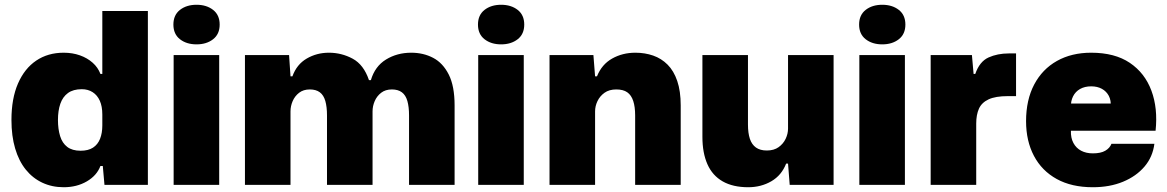

<svg xmlns="http://www.w3.org/2000/svg" viewBox="-20 -775 4894 805"><path d="M247 10Q198 10 157.5 -9Q117 -28 88 -64Q59 -100 43.5 -152.5Q28 -205 28 -272Q28 -362 55.5 -425Q83 -488 132 -521Q181 -554 247 -554Q284 -554 315 -543Q346 -532 368.5 -512Q391 -492 401 -465H409V-729H600V0H418L411 -79H401Q386 -39 344 -14.5Q302 10 247 10ZM318 -143Q350 -143 370 -156Q390 -169 399.5 -193Q409 -217 409 -249V-295Q409 -329 398.5 -352.5Q388 -376 368.5 -388.5Q349 -401 323 -401Q287 -401 265 -385Q243 -369 233 -340Q223 -311 223 -272Q223 -234 232 -204.5Q241 -175 262 -159Q283 -143 318 -143Z M708 0V-544H899V0ZM804 -589Q762 -589 734.5 -610.5Q707 -632 707 -672Q707 -712 734.5 -733.5Q762 -755 804 -755Q846 -755 873.5 -733.5Q901 -712 901 -672Q901 -632 873.5 -610.5Q846 -589 804 -589Z M1007 0V-544H1192L1198 -455H1206Q1224 -505 1266 -529.5Q1308 -554 1359 -554Q1412 -554 1458.5 -529Q1505 -504 1527 -439H1535Q1552 -497 1598.5 -525.5Q1645 -554 1704 -554Q1755 -554 1796 -532.5Q1837 -511 1861.5 -462.5Q1886 -414 1886 -333V0H1695V-291Q1695 -327 1688 -351.5Q1681 -376 1665 -388Q1649 -400 1623 -400Q1596 -400 1578 -386Q1560 -372 1551 -351Q1542 -330 1542 -308V0H1351V-291Q1351 -327 1344 -351.5Q1337 -376 1321 -388Q1305 -400 1279 -400Q1252 -400 1234 -386Q1216 -372 1207 -351Q1198 -330 1198 -308V0Z M1985 0V-544H2176V0ZM2081 -589Q2039 -589 2011.5 -610.5Q1984 -632 1984 -672Q1984 -712 2011.5 -733.5Q2039 -755 2081 -755Q2123 -755 2150.5 -733.5Q2178 -712 2178 -672Q2178 -632 2150.5 -610.5Q2123 -589 2081 -589Z M2284 0V-544H2468L2475 -455H2483Q2503 -505 2546.5 -529.5Q2590 -554 2644 -554Q2684 -554 2718.5 -542Q2753 -530 2779 -504Q2805 -478 2819.5 -435.5Q2834 -393 2834 -333V0H2643V-291Q2643 -327 2635 -351.5Q2627 -376 2610 -388Q2593 -400 2564 -400Q2534 -400 2514.5 -386Q2495 -372 2485 -351Q2475 -330 2475 -308V0Z M3117 10Q3053 10 3010 -14.5Q2967 -39 2946 -86.5Q2925 -134 2925 -201V-544H3116V-253Q3116 -217 3124 -193Q3132 -169 3149.5 -156.5Q3167 -144 3195 -144Q3225 -144 3244.5 -158Q3264 -172 3274 -193Q3284 -214 3284 -236V-544H3475V0H3291L3284 -89H3276Q3257 -40 3214 -15Q3171 10 3117 10Z M3583 0V-544H3774V0ZM3679 -589Q3637 -589 3609.5 -610.5Q3582 -632 3582 -672Q3582 -712 3609.5 -733.5Q3637 -755 3679 -755Q3721 -755 3748.5 -733.5Q3776 -712 3776 -672Q3776 -632 3748.5 -610.5Q3721 -589 3679 -589Z M3882 0V-544H4055L4062 -465H4069Q4087 -517 4124.5 -534Q4162 -551 4210 -551Q4219 -551 4226 -551Q4233 -551 4240 -551V-372Q4235 -372 4226 -372Q4217 -372 4206 -372Q4154 -372 4125 -358.5Q4096 -345 4084.5 -319.5Q4073 -294 4073 -257V0Z M4562 10Q4473 10 4410.5 -24.5Q4348 -59 4315 -121.5Q4282 -184 4282 -267Q4282 -356 4316 -420.5Q4350 -485 4411.5 -519.5Q4473 -554 4555 -554Q4654 -554 4717 -511.5Q4780 -469 4807.5 -395Q4835 -321 4825 -227H4470Q4469 -197 4480.5 -175.5Q4492 -154 4513 -143Q4534 -132 4562 -132Q4595 -132 4614 -143Q4633 -154 4640 -172H4820Q4813 -117 4778.5 -76.5Q4744 -36 4688.5 -13Q4633 10 4562 10ZM4470 -325 4454 -341H4654L4637 -326Q4639 -354 4629 -373Q4619 -392 4600 -402.5Q4581 -413 4555 -413Q4528 -413 4508.5 -402Q4489 -391 4479 -371Q4469 -351 4470 -325Z"/></svg>

Font: Mona Sans ExtraLight Black
Style: Regular
Weight: 900
Version: Version 2.000